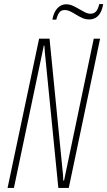

<svg xmlns="http://www.w3.org/2000/svg" viewBox="-20 -918 524 938"><path d="M17 0 171 -729H222L288 -62L289 -36H293L438 -729H469L316 0H265L199 -664L197 -695H194L48 0ZM416 -823Q398 -823 382.5 -830Q367 -837 352.5 -846Q338 -855 324 -862Q310 -869 296 -869Q278 -869 269 -856Q260 -843 255 -822H236Q240 -846 249.5 -862.5Q259 -879 272.5 -888Q286 -897 303 -897Q320 -897 335.5 -890Q351 -883 366 -874Q381 -865 395 -858Q409 -851 423 -851Q439 -851 449 -862Q459 -873 465 -898H484Q480 -872 470 -855Q460 -838 446 -830.5Q432 -823 416 -823Z"/></svg>

Font: Hubot Sans Condensed ExtraLight
Style: Italic
Weight: 200
Width: 3
Italic angle: -12.0243°
Designer: Deni Anggara
Foundry: GitHub, Inc., Subsidiary of Microsoft Corporation
Version: Version 2.000